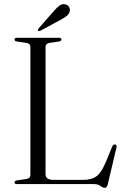

<svg xmlns="http://www.w3.org/2000/svg" viewBox="-20 -881 600 919"><path d="M263 -682.5 218.5 -676Q198 -673 198 -657V-47Q198 -20 236.5 -20H378.5Q419 -20 442.5 -37.8Q466 -55.5 487.5 -107.5L517.5 -180.5Q522 -190.5 530.5 -189.5Q540.5 -188 537.5 -175L495.5 2.5Q491.5 18 482 18Q471.5 18 461 9Q450.5 0 427.5 0H61Q49.5 0 49.5 -8Q49.5 -15.5 60.5 -17.5L105 -24Q125.5 -27 125.5 -43V-657Q125.5 -673 105 -676L60.5 -682.5Q49.5 -684.5 49.5 -692Q49.5 -700 61 -700H262.5Q274 -700 274 -692Q274 -684.5 263 -682.5ZM236.5 -827Q252 -844.5 264.5 -854Q277 -863.5 291.5 -860.5Q304.5 -858 310.2 -848.2Q316 -838.5 314 -828.5Q311.5 -814.5 299.8 -805.2Q288 -796 271.5 -787L173.5 -734Q166.5 -730.5 162.5 -734.5Q159.5 -738 165 -745Z"/></svg>

Font: Fraunces 72pt Light
Style: Regular
Weight: 300
Version: Version 1.000;[0bf87f6ff]